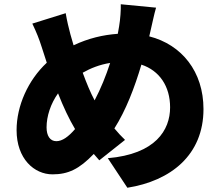

<svg xmlns="http://www.w3.org/2000/svg" viewBox="-20 -823 1040 903"><path d="M245 -159C215 -159 199 -185 199 -224C199 -276 218 -335 253 -384C278 -320 305 -263 333 -216C302 -180 273 -159 245 -159ZM498 -527C479 -468 454 -406 425 -351C406 -386 387 -432 369 -481C406 -502 448 -519 498 -527ZM687 -674C694 -702 705 -758 714 -787L548 -803C549 -779 546 -732 540 -698C538 -687 536 -676 534 -664C464 -659 396 -643 326 -610C321 -628 316 -645 311 -662C303 -692 295 -725 289 -761L132 -712C152 -670 164 -640 176 -602C184 -577 192 -552 200 -528C112 -446 58 -325 58 -211C58 -76 141 -3 227 -3C300 -3 352 -27 421 -99L447 -69L568 -165C551 -181 534 -200 518 -219C572 -304 613 -411 645 -519C730 -491 780 -417 780 -318C780 -211 711 -98 487 -79L579 60C782 28 937 -93 937 -310C937 -486 835 -613 682 -652Z"/></svg>

Font: GenEiGothic-pro-Heavy
Style: Bold
Weight: 900
Designer: Ryoko NISHIZUKA (kana & ideographs); Paul D. Hunt (Latin, Greek & Cyrillic); Wenlong ZHANG (bopomofo); Sandoll Communica
Foundry: Adobe Systems Incorporated; o_tamon
Version: Version 1.000.140830